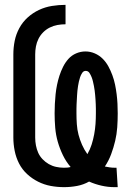

<svg xmlns="http://www.w3.org/2000/svg" viewBox="-20 -763 540 791"><path d="M451 8Q425 8 398.5 2Q372 -4 347 -15Q324 -2 297.5 3Q271 8 244 8Q216 8 189 3Q162 -2 137 -14.5Q112 -27 91.5 -46Q71 -65 58.5 -89.5Q46 -114 40.5 -141.5Q35 -169 35 -196V-539Q35 -567 40.5 -594.5Q46 -622 59.5 -647Q73 -672 94 -691Q115 -710 140.5 -722Q166 -734 194 -738.5Q222 -743 250 -743V-663Q233 -663 216.5 -660Q200 -657 185 -649.5Q170 -642 158 -630Q146 -618 138.5 -603Q131 -588 128 -571.5Q125 -555 125 -539V-196Q125 -180 128 -164Q131 -148 137.5 -133.5Q144 -119 155.5 -107Q167 -95 181 -87Q195 -79 211 -75.5Q227 -72 243 -72Q250 -72 257 -72.5Q264 -73 271 -75Q252 -97 239 -124Q226 -151 218 -179Q210 -207 207.5 -236.5Q205 -266 205 -296Q205 -315 206 -335Q207 -355 209 -374.5Q211 -394 215 -413.5Q219 -433 225 -451.5Q231 -470 240 -488Q249 -506 262 -520.5Q275 -535 293.5 -543Q312 -551 332 -551Q352 -551 370.5 -543Q389 -535 403 -521Q417 -507 426.5 -489.5Q436 -472 443 -453Q450 -434 454 -414.5Q458 -395 460.5 -375Q463 -355 464 -335.5Q465 -316 465 -296Q465 -267 463 -238.5Q461 -210 454.5 -182.5Q448 -155 438 -128Q428 -101 412 -77Q422 -75 432 -73.5Q442 -72 452 -72Q454 -72 456 -72Q458 -72 460 -72L465 8Q461 8 458 8Q455 8 451 8ZM340 -128Q351 -147 357.5 -167.5Q364 -188 368 -209.5Q372 -231 373.5 -252.5Q375 -274 375 -296Q375 -305 375 -314.5Q375 -324 374.5 -333.5Q374 -343 373.5 -352.5Q373 -362 372 -371.5Q371 -381 370 -390Q369 -399 367 -408.5Q365 -418 363 -427Q361 -436 357.5 -445Q354 -454 348.5 -462.5Q343 -471 333 -471Q324 -471 318.5 -462.5Q313 -454 310 -445Q307 -436 305 -427Q303 -418 301.5 -408.5Q300 -399 299 -389.5Q298 -380 297.5 -370.5Q297 -361 296.5 -352Q296 -343 295.5 -333.5Q295 -324 295 -314.5Q295 -305 295 -296Q295 -274 296.5 -251.5Q298 -229 303.5 -208Q309 -187 318 -166.5Q327 -146 340 -128Z"/></svg>

Font: Iosevka SS04 Medium
Style: Regular
Weight: 500
Monospace: yes
Designer: Belleve Invis
Foundry: Belleve Invis
Version: Version 19.0.0; ttfautohint (v1.8.4)